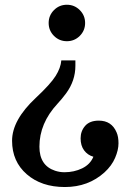

<svg xmlns="http://www.w3.org/2000/svg" viewBox="-20 -713 550 792"><path d="M29.3 0ZM291 -441.9Q291 -379.9 252.5 -327.7Q235.9 -305.2 216.8 -284.7Q142.6 -204.6 142.6 -107.9Q142.6 -30.3 207 -8.8Q226.1 -2.5 245.6 -2.5Q285.7 -2.5 318.9 -18.6Q352.1 -34.7 365.2 -66.4Q341.3 -73.3 326.9 -92.8Q312.5 -112.3 312.5 -142.4Q312.5 -172.4 331.3 -193.9Q350.1 -215.4 387.7 -215.4Q440.4 -215.4 460.9 -167Q468.8 -149.4 468.8 -121.9Q468.8 -94.3 454.8 -61.8Q440.9 -29.3 411.1 -2Q344.2 58.5 247.6 58.5Q150.9 58.5 90.4 5.8Q29.8 -46.9 29.8 -132.4Q29.8 -217.8 127.5 -309.1Q188.5 -366.2 209.5 -399.7Q230.5 -433.1 232.9 -463.9H291ZM331.1 -618.2Q331.1 -586.9 309.1 -564.9Q287.1 -543 255.9 -543Q224.6 -543 202.7 -564.9Q180.7 -586.9 180.7 -618.2Q180.7 -649.4 202.7 -671.4Q224.6 -693.4 255.9 -693.4Q287.1 -693.4 309.1 -671.4Q331.1 -649.4 331.1 -618.2Z"/></svg>

Font: Arbutus Slab
Style: Regular
Weight: 400
Designer: Karolina Lach
Foundry: Karolina Lach
Version: Version 1.001; ttfautohint (v0.92) -l 10 -r 16 -G 200 -x 7 -